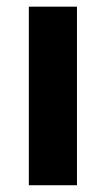

<svg xmlns="http://www.w3.org/2000/svg" viewBox="-20 -548 315 568"><path d="M207.7 0H65.3V-528.3H207.7Z"/></svg>

Font: Heebo
Style: Regular
Weight: 400
Designer: Oded Ezer
Foundry: Ezer Type House
Version: Version 3.100